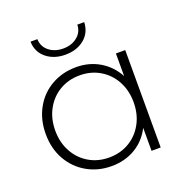

<svg xmlns="http://www.w3.org/2000/svg" viewBox="-130 -844 935 967"><g transform="rotate(-20 337.5 -360.5)"><path d="M570 -522V0H521V-123Q490 -62 434 -29Q378 4 307 4Q234 4 175 -30Q116 -64 82.5 -124Q49 -184 49 -261Q49 -338 82.5 -398.5Q116 -459 175 -492.5Q234 -526 307 -526Q377 -526 432.5 -493Q488 -460 520 -401V-522ZM520 -261Q520 -325 492.5 -375Q465 -425 417.5 -453Q370 -481 310 -481Q250 -481 202.5 -453Q155 -425 127.5 -375Q100 -325 100 -261Q100 -197 127.5 -147Q155 -97 202.5 -69Q250 -41 310 -41Q370 -41 417.5 -69Q465 -97 492.5 -147Q520 -197 520 -261ZM136 -725H173Q174 -685 204.5 -660.5Q235 -636 280 -636Q325 -636 355.5 -660.5Q386 -685 387 -725H424Q422 -669 381.5 -636Q341 -603 280 -603Q219 -603 178.5 -636Q138 -669 136 -725Z"/></g></svg>

Font: Idrija Light
Style: Regular
Weight: 300
Designer: Julieta Ulanovsky
Foundry: Julieta Ulanovsky
Version: Version 7.200